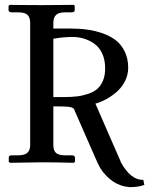

<svg xmlns="http://www.w3.org/2000/svg" viewBox="-20 -667 613 789"><path d="M412.1 -386.2Q412.1 -421.9 399.4 -448.2Q386.7 -474.6 366 -488.5Q345.2 -502.4 323.2 -508.8Q301.3 -515.1 277.8 -515.1Q240.2 -515.1 199.2 -507.8V-268.1H242.2Q272 -268.1 295.2 -270.8Q318.4 -273.4 341.3 -281Q364.3 -288.6 379.2 -301.3Q394 -314 403.1 -335.4Q412.1 -356.9 412.1 -386.2ZM506.8 -388.2Q506.8 -358.9 493.2 -332.5Q479.5 -306.2 458 -288.1Q436.5 -270 414.6 -258.3Q392.6 -246.6 372.1 -241.2Q385.3 -211.4 420.7 -129.4Q456.1 -47.4 476.1 -2.9H475.1Q517.1 74.2 568.8 71.8L573.2 92.8Q549.3 102.1 513.2 102.1Q474.6 99.1 443.8 78.1Q413.1 57.1 392.1 23.9Q390.1 20 386 12Q381.8 3.9 379.9 0L285.2 -215.8H286.1Q282.2 -224.6 267.3 -227.3Q252.4 -230 199.2 -230V-70.8Q199.2 -48.8 210 -38.8Q220.7 -28.8 246.1 -28.8H272H276.9Q288.1 -26.9 288.1 -20V-2L283.2 2Q203.1 0 162.1 0H148.9L21 2L16.1 -2V-20Q16.1 -26.9 24.9 -28.8H40H53.2Q64 -28.8 68.8 -29.8Q104 -33.7 104 -70.8V-573.2Q104 -612.3 68.8 -615.2Q64 -616.2 53.2 -616.2H40H25.9Q15.1 -618.2 15.1 -625V-643.1L20 -647H21Q22 -647 45.2 -646.7Q68.4 -646.5 98.4 -646.2Q128.4 -646 146 -646H158.2L283.2 -647L287.1 -643.1V-625Q287.1 -616.2 272 -616.2H246.1Q220.7 -616.2 210 -605.2Q199.2 -594.2 199.2 -573.2V-549.8H267.1Q306.2 -549.8 339.6 -545.2Q373 -540.5 404.5 -529.1Q436 -517.6 458 -499.8Q480 -481.9 493.4 -453.4Q506.8 -424.8 506.8 -388.2Z"/></svg>

Font: Common Serif Medium
Style: Regular
Weight: 500
Designer: Philipp H. Poll, Khaled Hosny
Foundry: Stefan Peev, Context Ltd.
Version: Version 1.026